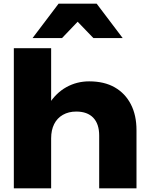

<svg xmlns="http://www.w3.org/2000/svg" viewBox="-20 -1035 819 1055"><path d="M56 -770H261V0H56ZM470 -588Q553 -588 610.5 -555Q668 -522 699 -462Q730 -402 730 -320V0H525V-290Q525 -354 492.5 -388Q460 -422 399 -422Q357 -422 325.5 -404Q294 -386 277.5 -353Q261 -320 261 -275L197 -308Q209 -399 248 -461.5Q287 -524 344.5 -556Q402 -588 470 -588ZM302 -1015H511L654 -826H493L359 -965H454L321 -826H159Z"/></svg>

Font: Unbounded
Style: Bold
Weight: 700
Designer: Luke Prowse, Jean-Baptiste Morizot, Fátima Lázaro, Florian Runge
Foundry: NaN
Version: Version 1.700